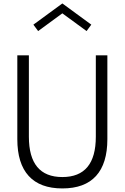

<svg xmlns="http://www.w3.org/2000/svg" viewBox="-20 -1068 716 1103"><path d="M338.2 14.5Q210.5 14.5 145 -57Q79.5 -128.6 79.5 -268.6V-750H145.9V-282.7Q145.9 -50.9 338.2 -50.9Q530.5 -50.9 530.5 -282.7V-750H596.8V-268.6Q596.8 -128.6 531.6 -57Q466.4 14.5 338.2 14.5ZM199.1 -889.5 171.8 -926.4 338.2 -1048.2 504.5 -926.4 477.3 -889.5 338.2 -991.4Z"/></svg>

Font: Spartan
Style: Regular
Weight: 400
Designer: Matt Bailey, Mirko Velimirovic
Foundry: Matt Bailey
Version: Version 1.005